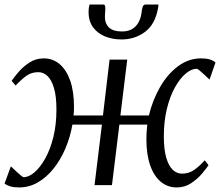

<svg xmlns="http://www.w3.org/2000/svg" viewBox="-34 -812 965 842"><path d="M50 10Q27 10 11.8 5.5Q-3.5 1 -14 -7L13.5 -82.5Q15 -81.5 22.5 -74.2Q30 -67 39.8 -58Q49.5 -49 57.8 -42.2Q66 -35.5 69 -35Q92.5 -35 117.5 -56.5Q142.5 -78 164.5 -117.2Q186.5 -156.5 200 -211Q213.5 -265.5 213.5 -331.5Q213.5 -389.5 202.8 -425.8Q192 -462 174.2 -478.8Q156.5 -495.5 134 -495.5Q104.5 -495.5 82.8 -480.2Q61 -465 34.5 -437L17 -457.5Q26.5 -471.5 46.2 -495Q66 -518.5 94.2 -537.2Q122.5 -556 158 -556Q197.5 -556 227.2 -531Q257 -506 273.8 -458.5Q290.5 -411 290.5 -342.5Q290.5 -333 290 -323.5Q289.5 -314 288.5 -305.5H417.5L446.5 -550.5H524L494 -305.5H619Q635 -373 667.8 -430Q700.5 -487 746.8 -521.5Q793 -556 848 -556Q870.5 -556 885.5 -551.5Q900.5 -547 911 -538L885 -463Q883 -464.5 875.5 -471.8Q868 -479 858.2 -488Q848.5 -497 840.5 -503.5Q832.5 -510 829.5 -510.5Q805.5 -510.5 780.2 -489.2Q755 -468 733 -428.5Q711 -389 697.8 -334.5Q684.5 -280 684.5 -214Q684.5 -157 695 -120.8Q705.5 -84.5 723.5 -67.5Q741.5 -50.5 763.5 -50.5Q793 -50.5 815.5 -65.5Q838 -80.5 864 -109L880.5 -87.5Q871.5 -74 851.8 -50.5Q832 -27 804 -8.5Q776 10 740.5 10Q701 10 671 -15Q641 -40 624.5 -87.2Q608 -134.5 608 -201.5Q608 -217 609 -233.2Q610 -249.5 612 -265.5H489.5L457 0H380.5L413 -265.5H283.5Q274 -210.5 252.8 -160.8Q231.5 -111 200.8 -72.5Q170 -34 131.8 -12Q93.5 10 50 10ZM419 -792Q425 -792 426.5 -786.5Q428 -781 428 -773Q428 -766 427 -756.8Q426 -747.5 426 -740.5Q425.5 -710 443.5 -692Q461.5 -674 500.5 -674Q529 -674 547 -685.5Q565 -697 575 -716.8Q585 -736.5 587.5 -762.5Q588.5 -773 592 -782.5Q595.5 -792 603.5 -792H660.5Q660.5 -788.5 660.5 -784.8Q660.5 -781 659 -776Q646.5 -705.5 602 -672.2Q557.5 -639 499 -639Q460 -639 427.2 -652Q394.5 -665 374.2 -692.2Q354 -719.5 354.5 -761.5Q354.5 -769 355.5 -776.8Q356.5 -784.5 358.5 -792Z"/></svg>

Font: Merriweather 28pt Light
Style: Italic
Weight: 300
Italic angle: -7.8°
Version: Version 2.101